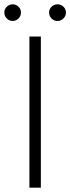

<svg xmlns="http://www.w3.org/2000/svg" viewBox="-61 -868 325 888"><path d="M-41 -810Q-41 -826 -29.5 -837Q-18 -848 -2 -848Q13 -848 24.5 -837Q36 -826 36 -810Q36 -794 24.5 -782.5Q13 -771 -2 -771Q-18 -771 -29.5 -782.5Q-41 -794 -41 -810ZM166 -810Q166 -826 177.5 -837Q189 -848 205 -848Q221 -848 232.5 -837Q244 -826 244 -810Q244 -794 232.5 -782.5Q221 -771 205 -771Q189 -771 177.5 -782.5Q166 -794 166 -810ZM75 -699H128V0H75Z"/></svg>

Font: Prompt ExtraLight
Style: Regular
Weight: 275
Designer: Katatrad Team
Foundry: CadsonDemak
Version: Version 1.001